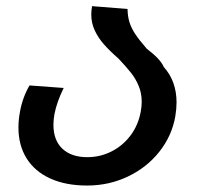

<svg xmlns="http://www.w3.org/2000/svg" viewBox="-20 -574 640 609"><path d="M38.5 -169.5Q38.5 -193 43 -217.5Q50.5 -262.5 73.5 -303L182 -295Q160 -250.5 152.5 -211Q149.5 -194 149.5 -178Q149.5 -129 178 -102.2Q206.5 -75.5 257 -75.5Q298 -75.5 334 -93.8Q370 -112 394.5 -145Q419 -178 426.5 -220.5Q429.5 -236.5 429.5 -251Q429.5 -278.5 420 -301.2Q410.5 -324 396 -342.5Q381.5 -361 356 -388Q327.5 -413 309.5 -433.5Q291.5 -454 280.5 -477.5Q269.5 -501 269.5 -528.5Q269.5 -539.5 272 -554.5L384.5 -545.5Q385 -522 390.5 -504Q396 -486 408.5 -466.8Q421 -447.5 445.5 -419.5Q489.5 -386 499.5 -361.5Q540 -316.5 540 -249Q540 -229.5 536 -204.5Q525 -142.5 485.2 -92.5Q445.5 -42.5 385.5 -14Q325.5 14.5 256.5 14.5Q188.5 14.5 139.5 -7.8Q90.5 -30 64.5 -71.5Q38.5 -113 38.5 -169.5Z"/></svg>

Font: JuliaMono
Style: Bold Italic
Weight: 700
Italic angle: -9°
Monospace: yes
Designer: cormullion
Foundry: corm
Version: Version 0.057; ttfautohint (v1.8.4)